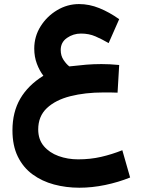

<svg xmlns="http://www.w3.org/2000/svg" viewBox="-20 -567 683 925"><path d="M554.2 -253.9 546.4 -120.6Q525.4 -121.6 510 -121.6Q494.6 -121.6 479 -121.6Q390.1 -121.6 318.8 -103.5Q247.6 -85.4 205.8 -46.1Q164.1 -6.8 164.1 56.6Q164.1 105 191.2 137Q218.3 168.9 262.2 184.8Q306.2 200.7 356.4 200.7Q415.5 200.7 467.3 188.7Q519 176.8 569.3 156.7L606.9 288.1Q550.3 311 486.8 324.2Q423.3 337.4 362.3 337.4Q298.3 337.4 240.2 321.8Q182.1 306.2 137 273.2Q91.8 240.2 65.9 187.5Q40 134.8 40 61Q40 -26.9 77.6 -91.6Q115.2 -156.2 189 -202.1Q170.4 -226.1 157.7 -259.8Q145 -293.5 145 -333Q145 -391.1 175.3 -439.7Q205.6 -488.3 254.9 -517.8Q304.2 -547.4 360.8 -547.4Q410.2 -547.4 458.5 -527.8Q506.8 -508.3 554.2 -474.6L503.4 -359.4Q470.7 -378.4 439.7 -391.8Q408.7 -405.3 370.1 -405.3Q333 -405.3 302.7 -384.3Q272.5 -363.3 272.5 -326.2Q272.5 -298.3 286.4 -277.8Q300.3 -257.3 314 -247.1Q358.9 -252.4 395.3 -255.4Q431.6 -258.3 468.8 -258.3Q489.3 -258.3 509.5 -257.3Q529.8 -256.3 554.2 -253.9Z"/></svg>

Font: Vazirmatn FD NL ExtraBold
Style: Regular
Weight: 800
Designer: Saber Rastikerdar
Foundry: Saber Rastikerdar
Version: Version 33.003